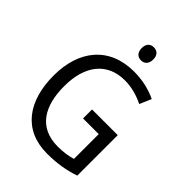

<svg xmlns="http://www.w3.org/2000/svg" viewBox="-259 -1042 1178 1178"><g transform="rotate(45 330.5 -452.5)"><path d="M370 -915C341 -915 320 -897 320 -859C320 -821 341 -802 370 -802C399 -802 420 -821 420 -859C420 -897 399 -915 370 -915ZM371 -377V-299H507V-84C474 -74 436 -67 383 -67C216 -67 149 -188 149 -357C149 -539 236 -646 388 -646C447 -646 504 -629 552 -605L585 -681C529 -708 463 -724 390 -724C175 -724 57 -577 57 -358C57 -137 162 10 367 10C454 10 524 -2 594 -26V-377Z"/></g></svg>

Font: Noto Sans Lao SemiCondensed
Style: Regular
Weight: 400
Width: 4
Designer: Monotype Design Team
Foundry: Monotype Imaging Inc.
Version: Version 2.003